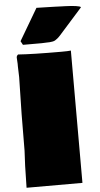

<svg xmlns="http://www.w3.org/2000/svg" viewBox="-65 -1030 562 1080"><g transform="rotate(-5 216.5 -489.5)"><path d="M78.1 -811.5 183.6 -990.7 277.3 -988.3Q281.2 -988.3 292.7 -987.8Q304.2 -987.3 317.6 -986.8Q331.1 -986.3 347.4 -985.8Q363.8 -985.4 378.7 -984.1Q393.6 -982.9 405.8 -981.2Q418 -979.5 425.5 -977.1Q433.1 -974.6 433.1 -971.7L300.8 -823.2Q292.5 -814 284.9 -808.1Q277.3 -802.2 271.7 -798.8Q266.1 -795.4 256.3 -793.7Q246.6 -792 241 -791.7Q235.4 -791.5 220 -791Q204.6 -790.5 195.3 -790H89.8ZM40 12.7Q42 -129.4 46.9 -195.3Q46.9 -400.4 52.7 -611.3Q50.8 -652.3 50.8 -671.9V-686.5Q48.8 -708 48.8 -721.7Q48.8 -731 57.6 -738.3Q137.7 -732.4 301.8 -732.4Q340.8 -732.4 355.5 -734.4V12.7Z"/></g></svg>

Font: Bowlby One SC
Style: Regular
Weight: 400
Width: 1
Version: Version 1.2